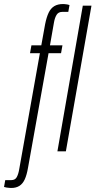

<svg xmlns="http://www.w3.org/2000/svg" viewBox="-86 -751 474 953"><path d="M-30 182Q-33 182 -39.5 181.5Q-46 181 -53 180Q-60 179 -66 177L-60 143H-30Q-11 143 -3 128.5Q5 114 9 91L112 -487H63L70 -526H119L138 -631Q145 -666 155.5 -688Q166 -710 183.5 -720.5Q201 -731 227 -731Q230 -731 235.5 -730.5Q241 -730 247.5 -729Q254 -728 259 -726L253 -692H223Q204 -692 195 -677.5Q186 -663 182 -640L162 -526H224L217 -487H155L53 82Q47 117 37 139Q27 161 10.5 171.5Q-6 182 -30 182ZM199 0 325 -723H368L241 0Z"/></svg>

Font: Archivo ExtraCondensed Thin
Style: Italic
Weight: 250
Width: 2
Italic angle: -10°
Designer: Hector Gatti
Foundry: Omnibus-Type
Version: Version 2.001